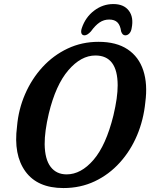

<svg xmlns="http://www.w3.org/2000/svg" viewBox="-20 -917 742 948"><path d="M466.5 -710.5Q554.5 -710.5 610 -673.5Q665.5 -636.5 687.5 -569.2Q709.5 -502 697.5 -412Q689 -325.5 656.8 -249Q624.5 -172.5 571.2 -113.8Q518 -55 447.8 -21.8Q377.5 11.5 293 11.5Q165 11.5 105.5 -70.5Q46 -152.5 64 -292Q71 -376.5 103.8 -452Q136.5 -527.5 190 -585.8Q243.5 -644 313.8 -677.2Q384 -710.5 466.5 -710.5ZM309 -56Q380 -56 441.8 -127.8Q503.5 -199.5 540 -347Q550.5 -391.5 555.8 -428.5Q561 -465.5 561 -496Q560.5 -643 451 -643Q380 -643 317.5 -570.2Q255 -497.5 221 -356.5Q200 -267.5 200.5 -205Q201.5 -130.5 230 -93.2Q258.5 -56 309 -56ZM519 -820.5Q493 -820.5 471.8 -806.2Q450.5 -792 429 -762Q411 -742.5 397.5 -742.5Q386 -742.5 382.2 -752.2Q378.5 -762 384 -778.5Q402 -832 444.8 -864.5Q487.5 -897 539.5 -897Q591.5 -897 616.2 -864.2Q641 -831.5 630 -777.5Q627.5 -761.5 618.8 -752Q610 -742.5 598.5 -742.5Q584.5 -742.5 578 -762Q574 -792 560 -806.2Q546 -820.5 519 -820.5Z"/></svg>

Font: Fraunces 144pt S100 SemiBold
Style: Italic
Weight: 600
Italic angle: -16°
Version: Version 1.000; ttfautohint (v1.8.3)